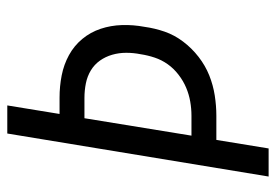

<svg xmlns="http://www.w3.org/2000/svg" viewBox="-138 -638 775 540"><g transform="rotate(-90 250.0 -367.5)"><path d="M24 0 145 -735H224L200 -588H246Q278 -588 308.5 -582Q339 -576 365.5 -561.5Q392 -547 411 -524Q430 -501 439.5 -472.5Q449 -444 450 -412.5Q451 -381 445 -349Q441 -320 431.5 -292.5Q422 -265 403.5 -240.5Q385 -216 360.5 -197Q336 -178 308.5 -167Q281 -156 252 -151.5Q223 -147 195 -147H127L103 0ZM139 -217H195Q215 -217 235 -220.5Q255 -224 274 -232Q293 -240 310.5 -253.5Q328 -267 340 -284Q352 -301 358.5 -320.5Q365 -340 368 -360Q372 -380 372 -400.5Q372 -421 366.5 -440Q361 -459 350 -474.5Q339 -490 322.5 -500Q306 -510 286 -514Q266 -518 245 -518H188Z"/></g></svg>

Font: Iosevka Term Oblique
Style: Regular
Weight: 400
Italic angle: -9°
Monospace: yes
Designer: Belleve Invis
Foundry: Belleve Invis
Version: Version 31.4.0